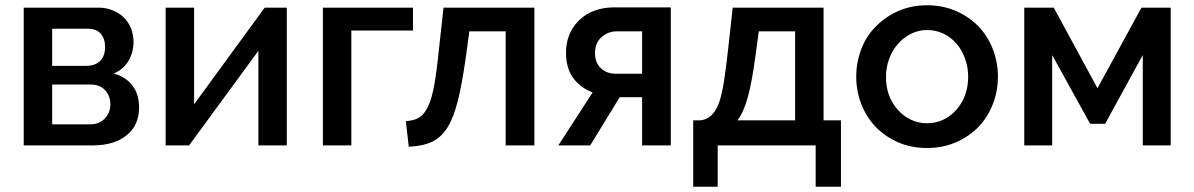

<svg xmlns="http://www.w3.org/2000/svg" viewBox="-20 -552 4533 729"><path d="M70 0H333Q413 0 460.5 -38Q508 -76 508 -144Q508 -194 483 -227Q458 -260 412 -273Q450 -289 468.5 -322Q487 -355 487 -393Q487 -420 477.5 -444Q468 -468 450 -486Q432 -503 407 -513Q382 -523 355 -523H70ZM178 -443H312Q346 -443 362.5 -424Q379 -405 379 -374Q379 -339 360 -320.5Q341 -302 307 -302H178ZM178 -231H325Q359 -231 379 -209.5Q399 -188 399 -156Q399 -124 378 -102Q357 -80 323 -80H178Z M609 -523V0H698L961 -359V0H1069V-523H985L717 -156V-523Z M1206 -523V0H1314V-436H1548V-523Z M1679 -68Q1702 -105 1718 -168Q1734 -231 1749 -337L1762 -433H1900V0H2009V-523H1664L1647 -369Q1638 -279 1628.5 -227.5Q1619 -176 1605 -147Q1591 -118 1572 -106Q1553 -94 1521 -92L1532 5Q1585 3 1620 -13.5Q1655 -30 1679 -68Z M2221 0 2333 -183H2418V0H2527V-524H2311Q2272 -524 2238.5 -512Q2205 -500 2181 -477Q2156 -454 2142.5 -422Q2129 -390 2129 -352Q2129 -294 2156 -256.5Q2183 -219 2230 -201L2100 0ZM2239 -351Q2239 -389 2264 -411Q2289 -433 2321 -433H2418V-272H2318Q2284 -272 2261.5 -293Q2239 -314 2239 -351Z M2705 157V0H3077V157H3173V-95H3107V-523H2762L2745 -369Q2736 -287 2728 -238Q2720 -189 2709 -159Q2697 -129 2681 -114Q2665 -99 2641 -95H2612V157ZM2848 -337 2861 -433H2999V-95H2780Q2804 -127 2819.5 -183.5Q2835 -240 2848 -337Z M3696 -71Q3731 -108 3750 -157.5Q3769 -207 3769 -261Q3769 -315 3750 -364.5Q3731 -414 3696 -451Q3659 -489 3609 -510.5Q3559 -532 3500 -532Q3441 -532 3391.5 -510.5Q3342 -489 3305 -451Q3269 -415 3250 -365Q3231 -315 3231 -261Q3231 -207 3250 -157.5Q3269 -108 3304 -71Q3341 -33 3390.5 -11.5Q3440 10 3500 10Q3559 10 3609 -11.5Q3659 -33 3696 -71ZM3390 -386Q3411 -410 3439.5 -424Q3468 -438 3500 -438Q3533 -438 3561.5 -424.5Q3590 -411 3611 -387Q3632 -363 3644 -330Q3656 -297 3656 -261Q3656 -186 3611 -135Q3590 -111 3561.5 -97.5Q3533 -84 3500 -84Q3467 -84 3438.5 -97.5Q3410 -111 3389 -135Q3344 -185 3344 -260Q3344 -296 3356 -328.5Q3368 -361 3390 -386Z M3869 -523V0H3975V-343L4119 -82H4176L4319 -343V0H4425V-523H4314L4147 -217L3981 -523Z"/></svg>

Font: RT Raleway SemiBold
Style: Regular
Weight: 400
Designer: Matt McInerney, Pablo Impallari, Rodrigo Fuenzalida — Edited by Milan Moffatt in April 2016
Foundry: Matt McInerney, Pablo Impallari, Rodrigo Fuenzalida — Edited by Milan Moffatt in April 2016
Version: Version 3.001